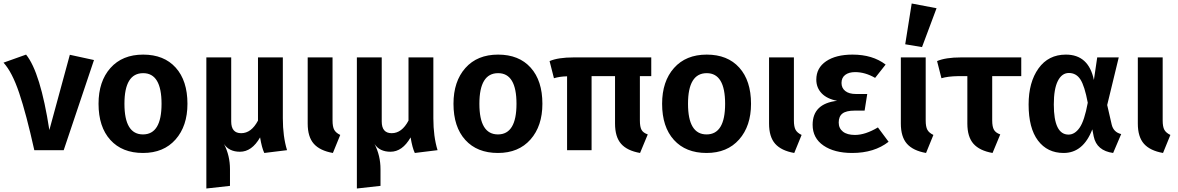

<svg xmlns="http://www.w3.org/2000/svg" viewBox="-34 -858 6732 1097"><path d="M-14 -500 115 -546Q197 -445 248 -115L365 -545L503 -515L330 0H162Q116 -207 75.5 -327Q35 -447 -14 -500Z M784 -440Q677 -440 677 -265Q677 -90 783 -90Q889 -90 889 -265Q889 -440 784 -440ZM1037 -265Q1037 -138 969 -61Q901 16 783 16Q664 16 596.5 -58.5Q529 -133 529 -265Q529 -393 597 -469.5Q665 -546 784 -546Q903 -546 970 -471.5Q1037 -397 1037 -265Z M1606 0 1476 16Q1462 -13 1452 -73Q1405 9 1337 9Q1275 9 1246 -35Q1280 31 1280 109V204L1145 219V-530H1287V-164Q1287 -97 1344 -97Q1402 -97 1440 -169V-530H1582V-182Q1582 -78 1606 0Z M1866 -530V-170Q1866 -134 1875.5 -116.5Q1885 -99 1910 -87L1868 16Q1794 3 1759 -36.5Q1724 -76 1724 -152V-530Z M2466 0 2336 16Q2322 -13 2312 -73Q2265 9 2197 9Q2135 9 2106 -35Q2140 31 2140 109V204L2005 219V-530H2147V-164Q2147 -97 2204 -97Q2262 -97 2300 -169V-530H2442V-182Q2442 -78 2466 0Z M2812 -440Q2705 -440 2705 -265Q2705 -90 2811 -90Q2917 -90 2917 -265Q2917 -440 2812 -440ZM3065 -265Q3065 -138 2997 -61Q2929 16 2811 16Q2692 16 2624.5 -58.5Q2557 -133 2557 -265Q2557 -393 2625 -469.5Q2693 -546 2812 -546Q2931 -546 2998 -471.5Q3065 -397 3065 -265Z M3622 -423V-170Q3622 -133 3631.5 -116Q3641 -99 3667 -90L3623 16Q3549 3 3514.5 -36.5Q3480 -76 3480 -152V-423H3346V0H3206V-422Q3163 -421 3131 -411L3106 -509Q3155 -530 3244 -530H3687V-423Z M4004 -440Q3897 -440 3897 -265Q3897 -90 4003 -90Q4109 -90 4109 -265Q4109 -440 4004 -440ZM4257 -265Q4257 -138 4189 -61Q4121 16 4003 16Q3884 16 3816.5 -58.5Q3749 -133 3749 -265Q3749 -393 3817 -469.5Q3885 -546 4004 -546Q4123 -546 4190 -471.5Q4257 -397 4257 -265Z M4502 -530V-170Q4502 -134 4511.5 -116.5Q4521 -99 4546 -87L4504 16Q4430 3 4395 -36.5Q4360 -76 4360 -152V-530Z M4837 -546Q4952 -546 5026 -489L4966 -413Q4909 -446 4852 -446Q4816 -446 4795 -430Q4774 -414 4774 -384Q4774 -355 4795.5 -338Q4817 -321 4856 -321H4921L4906 -226H4849Q4801 -226 4779.5 -209.5Q4758 -193 4758 -158Q4758 -125 4782 -106Q4806 -87 4851 -87Q4910 -87 4982 -130L5043 -48Q4961 16 4835 16Q4733 16 4671 -26.5Q4609 -69 4609 -145Q4609 -266 4749 -282Q4691 -293 4660.5 -325Q4630 -357 4630 -403Q4630 -470 4686 -508Q4742 -546 4837 -546Z M5255 -530V-170Q5255 -134 5264.5 -116.5Q5274 -99 5299 -87L5257 16Q5183 3 5148 -36.5Q5113 -76 5113 -152V-530ZM5317 -811 5234 -589 5138 -605 5175 -838Z M5635 -423V-170Q5635 -134 5645 -116.5Q5655 -99 5681 -90L5637 16Q5563 3 5528 -36.5Q5493 -76 5493 -152V-423H5440Q5381 -422 5345 -411L5320 -509Q5369 -530 5457 -530H5801V-423Z M6073 -441Q6033 -441 6010 -395.5Q5987 -350 5987 -261Q5987 -89 6071 -89Q6107 -89 6134.5 -128.5Q6162 -168 6181 -271Q6163 -367 6139 -404Q6115 -441 6073 -441ZM6056 -546Q6186 -546 6216 -401L6235 -530H6358L6292 -258L6318 -145Q6329 -102 6372 -92L6326 16Q6232 3 6215 -78L6207 -119Q6155 16 6043 16Q5950 16 5896.5 -55Q5843 -126 5843 -261Q5843 -388 5899.5 -467Q5956 -546 6056 -546Z M6609 -530V-170Q6609 -134 6618.5 -116.5Q6628 -99 6653 -87L6611 16Q6537 3 6502 -36.5Q6467 -76 6467 -152V-530Z"/></svg>

Font: FiraSans
Style: Regular
Weight: 600
Designer: Carrois Corporate & Edenspiekermann AG
Foundry: Carrois Corporate GbR & Edenspiekermann AG
Version: Version 3.106;PS 003.106;hotconv 1.0.70;makeotf.lib2.5.58329